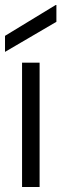

<svg xmlns="http://www.w3.org/2000/svg" viewBox="-40 -746 245 766"><path d="M48 0V-496H118V0ZM-20 -539V-603L182 -726H185V-659Z"/></svg>

Font: DM Sans 36pt Light
Style: Regular
Weight: 300
Designer: Colophon Foundry, Jonny Pinhorn
Foundry: Colophon Foundry
Version: Version 4.004;gftools[0.9.30]